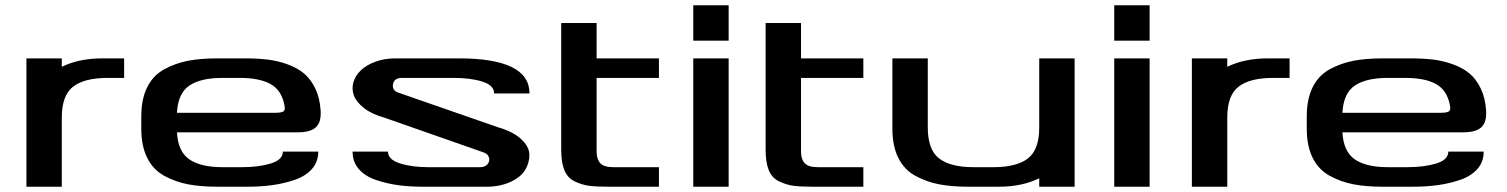

<svg xmlns="http://www.w3.org/2000/svg" viewBox="-20 -707 5708 727"><path d="M450 -412H387Q300 -412 257 -379Q214 -346 214 -262V0H80V-486H214V-454Q279 -486 368 -486H450Z M1108 -206H650Q654 -133 697 -103.5Q740 -74 822 -74H896Q960 -74 1005.5 -88Q1051 -102 1051 -133H1185Q1185 -94 1161 -67Q1137 -40 1096 -26Q1055 -12 1011 -6Q967 0 916 0H803Q740 0 692.5 -9Q645 -18 602.5 -41Q560 -64 537.5 -109Q515 -154 515 -220V-266Q515 -332 537.5 -377Q560 -422 602.5 -445Q645 -468 692.5 -477Q740 -486 803 -486H908Q955 -486 993 -481.5Q1031 -477 1068.5 -463.5Q1106 -450 1131.5 -428.5Q1157 -407 1174 -371.5Q1191 -336 1194 -289Q1197 -244 1176 -225Q1155 -206 1108 -206ZM822 -412Q740 -412 697 -383Q654 -354 650 -280H1024Q1046 -280 1053.5 -285.5Q1061 -291 1057 -309Q1046 -366 1004 -389Q962 -412 888 -412Z M1808 -131 1434 -262Q1387 -275 1358 -298Q1329 -321 1320 -345.5Q1311 -370 1318 -395Q1325 -420 1345.5 -440Q1366 -460 1400.5 -473Q1435 -486 1477 -486H1718Q1985 -486 1985 -353H1851Q1851 -384 1806.5 -398Q1762 -412 1699 -412H1502Q1472 -412 1468 -387.5Q1464 -363 1492 -355L1866 -225Q1922 -209 1953 -180.5Q1984 -152 1984.5 -121.5Q1985 -91 1968.5 -63.5Q1952 -36 1912.5 -18Q1873 0 1823 0H1581Q1530 0 1486.5 -6Q1443 -12 1402.5 -26Q1362 -40 1338.5 -67Q1315 -94 1315 -133H1449Q1449 -103 1494 -88.5Q1539 -74 1601 -74H1798Q1817 -74 1826.5 -86Q1836 -98 1831 -112Q1826 -126 1808 -131Z M2105 -486V-620H2239V-486H2475V-412H2239V-134Q2239 -104 2253 -89Q2267 -74 2302 -74H2475V0H2283Q2237 0 2210.5 -3.5Q2184 -7 2156.5 -20Q2129 -33 2117 -62.5Q2105 -92 2105 -140Z M2739 -553H2605V-687H2739ZM2605 0V-486H2739V0Z M2879 -486V-620H3013V-486H3249V-412H3013V-134Q3013 -104 3027 -89Q3041 -74 3076 -74H3249V0H3057Q3011 0 2984.5 -3.5Q2958 -7 2930.5 -20Q2903 -33 2891 -62.5Q2879 -92 2879 -140Z M3493 -224Q3493 -140 3536 -107Q3579 -74 3666 -74H3742Q3829 -74 3872 -107Q3915 -140 3915 -224V-486H4049V0H3915V-32Q3850 0 3762 0H3647Q3584 0 3536.5 -9Q3489 -18 3446.5 -41Q3404 -64 3381.5 -109Q3359 -154 3359 -220V-486H3493Z M4333 -553H4199V-687H4333ZM4199 0V-486H4333V0Z M4863 -412H4800Q4713 -412 4670 -379Q4627 -346 4627 -262V0H4493V-486H4627V-454Q4692 -486 4781 -486H4863Z M5521 -206H5063Q5067 -133 5110 -103.5Q5153 -74 5235 -74H5309Q5373 -74 5418.5 -88Q5464 -102 5464 -133H5598Q5598 -94 5574 -67Q5550 -40 5509 -26Q5468 -12 5424 -6Q5380 0 5329 0H5216Q5153 0 5105.5 -9Q5058 -18 5015.5 -41Q4973 -64 4950.5 -109Q4928 -154 4928 -220V-266Q4928 -332 4950.5 -377Q4973 -422 5015.5 -445Q5058 -468 5105.5 -477Q5153 -486 5216 -486H5321Q5368 -486 5406 -481.5Q5444 -477 5481.5 -463.5Q5519 -450 5544.5 -428.5Q5570 -407 5587 -371.5Q5604 -336 5607 -289Q5610 -244 5589 -225Q5568 -206 5521 -206ZM5235 -412Q5153 -412 5110 -383Q5067 -354 5063 -280H5437Q5459 -280 5466.5 -285.5Q5474 -291 5470 -309Q5459 -366 5417 -389Q5375 -412 5301 -412Z"/></svg>

Font: Aneo
Style: Regular
Weight: 400
Designer: Anastasios Pappas
Foundry: Anastasios Pappas
Version: Version 1.000